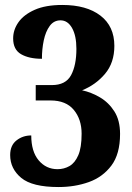

<svg xmlns="http://www.w3.org/2000/svg" viewBox="-20 -744 533 774"><path d="M216 10Q110 10 65.5 -27Q21 -64 21 -119Q21 -158 46.5 -178Q72 -198 106 -198Q106 -133 136 -97.5Q166 -62 212 -62Q238 -62 260 -74.5Q282 -87 295.5 -118Q309 -149 309 -205Q309 -263 277.5 -301Q246 -339 184 -339H124V-401H189Q245 -401 266.5 -441Q288 -481 288 -547Q288 -600 270.5 -631Q253 -662 224 -662Q197 -662 180.5 -639.5Q164 -617 156.5 -581.5Q149 -546 149 -507Q97 -507 65 -525.5Q33 -544 33 -589Q33 -624 54.5 -654.5Q76 -685 120 -704.5Q164 -724 231 -724Q329 -724 385 -681Q441 -638 441 -559Q441 -491 403.5 -446.5Q366 -402 311 -380Q348 -372 383 -351.5Q418 -331 441 -295Q464 -259 464 -204Q464 -123 429 -76.5Q394 -30 338 -10Q282 10 216 10Z"/></svg>

Font: Noto Serif Ethiopic Condensed ExtraBold
Style: Regular
Weight: 800
Width: 3
Designer: Monotype Design Team
Foundry: Monotype Imaging Inc.
Version: Version 2.102; ttfautohint (v1.8.4.7-5d5b)